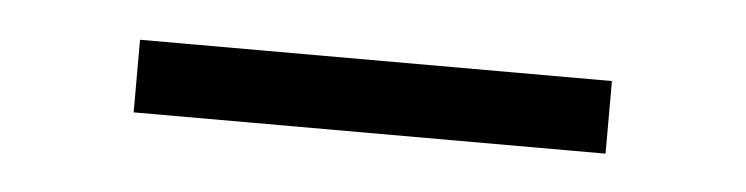

<svg xmlns="http://www.w3.org/2000/svg" viewBox="-23 -308 532 137"><g transform="rotate(5 243.0 -239.0)"><path d="M74 -265H412V-213H74Z"/></g></svg>

Font: Quattrocento Sans
Style: Regular
Weight: 400
Designer: Pablo Impallari
Foundry: Pablo Impallari, Igino Marini, Brenda Gallo
Version: Version 2.000